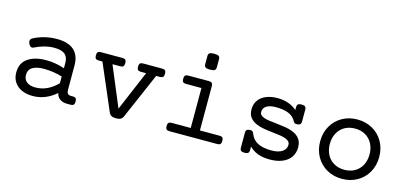

<svg xmlns="http://www.w3.org/2000/svg" viewBox="-61 -1067 3120 1478"><g transform="rotate(15 1499.0 -328.0)"><path d="M485.4 -299.3V-105Q485.4 -66.4 517.6 -66.4H534.7Q551.3 -66.4 558.3 -58.8Q565.4 -51.3 565.4 -33.2Q565.4 -15.1 558.3 -7.6Q551.3 0 534.7 0H503.4Q471.7 0 449 -15.9Q426.3 -31.7 419.4 -62.5Q379.4 -27.3 332.8 -8.3Q286.1 10.7 233.9 10.7Q184.6 10.7 146.7 -6.1Q108.9 -22.9 87.4 -55.2Q65.9 -87.4 65.9 -131.8Q65.9 -209 121.1 -245.8Q176.3 -282.7 263.7 -282.7Q341.3 -282.7 412.1 -257.8V-299.3Q412.1 -346.7 385.5 -368.9Q358.9 -391.1 299.8 -391.1Q263.2 -391.1 223.6 -380.9Q184.1 -370.6 148.4 -352.5Q140.1 -348.1 133.3 -348.1Q117.2 -348.1 106.4 -371.6Q101.1 -383.3 101.1 -391.1Q101.1 -408.2 119.1 -417.5Q160.2 -439 207.3 -450.4Q254.4 -461.9 301.8 -461.9Q393.6 -461.9 439.5 -420.9Q485.4 -379.9 485.4 -299.3ZM143.1 -133.3Q143.1 -97.7 167.7 -77.9Q192.4 -58.1 236.8 -58.1Q334 -58.1 412.1 -138.7V-191.9Q378.9 -202.6 340.8 -208.3Q302.7 -213.9 264.2 -213.9Q208 -213.9 175.5 -194.6Q143.1 -175.3 143.1 -133.3Z M1174.8 -418Q1174.8 -399.9 1167.7 -392.3Q1160.6 -384.8 1144 -384.8H1113.3L955.6 -21Q948.7 -4.4 935.3 3.2Q921.9 10.7 897.9 10.7Q874.5 10.7 861.6 3.2Q848.6 -4.4 841.3 -21L685.1 -384.8H654.8Q638.2 -384.8 631.1 -392.3Q624 -399.9 624 -418Q624 -436 631.1 -443.6Q638.2 -451.2 654.8 -451.2H827.6Q844.2 -451.2 851.3 -443.6Q858.4 -436 858.4 -418Q858.4 -399.9 851.3 -392.3Q844.2 -384.8 827.6 -384.8H765.1L898.4 -66.4L1033.2 -384.8H990.7Q974.1 -384.8 967 -392.3Q960 -399.9 960 -418Q960 -436 967 -443.6Q974.1 -451.2 990.7 -451.2H1144Q1160.6 -451.2 1167.7 -443.6Q1174.8 -436 1174.8 -418Z M1547.4 -418V-66.4H1704.1Q1720.7 -66.4 1727.8 -58.8Q1734.9 -51.3 1734.9 -33.2Q1734.9 -15.1 1727.8 -7.6Q1720.7 0 1704.1 0H1321.3Q1304.7 0 1297.6 -7.6Q1290.5 -15.1 1290.5 -33.2Q1290.5 -51.3 1297.6 -58.8Q1304.7 -66.4 1321.3 -66.4H1474.1V-384.8H1350.6Q1334 -384.8 1326.9 -392.3Q1319.8 -399.9 1319.8 -418Q1319.8 -436 1326.9 -443.6Q1334 -451.2 1350.6 -451.2H1516.6Q1533.2 -451.2 1540.3 -443.6Q1547.4 -436 1547.4 -418ZM1547.4 -633.8V-570.3Q1547.4 -552.7 1537.6 -545.7Q1527.8 -538.6 1501 -538.6Q1474.1 -538.6 1464.4 -545.7Q1454.6 -552.7 1454.6 -570.3V-633.8Q1454.6 -651.4 1464.4 -658.4Q1474.1 -665.5 1501 -665.5Q1527.8 -665.5 1537.6 -658.4Q1547.4 -651.4 1547.4 -633.8Z M2289.1 -430.2V-337.4Q2289.1 -320.3 2280.8 -313Q2272.5 -305.7 2252.4 -305.7Q2235.8 -305.7 2229 -318.4Q2208 -358.4 2168 -374.8Q2127.9 -391.1 2066.4 -391.1Q2019 -391.1 1992.4 -374.3Q1965.8 -357.4 1965.8 -327.1Q1965.8 -311.5 1975.8 -301.8Q1985.8 -292 2005.4 -285.6Q2021.5 -280.3 2042.7 -277.3Q2064 -274.4 2097.7 -271Q2145 -265.6 2174.1 -261Q2203.1 -256.3 2229 -247.1Q2268.1 -232.9 2289.8 -206.1Q2311.5 -179.2 2311.5 -135.3Q2311.5 -91.3 2289.3 -58.3Q2267.1 -25.4 2224.4 -7.3Q2181.6 10.7 2122.1 10.7Q2069.3 10.7 2029.3 -3.9Q1989.3 -18.6 1959.5 -48.3V-21Q1959.5 -3.9 1951.2 3.4Q1942.9 10.7 1922.9 10.7Q1902.8 10.7 1894.5 3.4Q1886.2 -3.9 1886.2 -21V-138.2Q1886.2 -155.3 1894.5 -162.6Q1902.8 -169.9 1922.9 -169.9Q1933.1 -169.9 1939 -165.3Q1944.8 -160.6 1949.2 -149.9Q1966.8 -103 2007.8 -81.5Q2048.8 -60.1 2117.2 -60.1Q2173.8 -60.1 2204.1 -80.6Q2234.4 -101.1 2234.4 -135.3Q2234.4 -151.9 2223.6 -162.6Q2212.9 -173.3 2192.9 -180.2Q2175.8 -185.5 2153.6 -189.2Q2131.3 -192.9 2097.2 -196.3Q2051.3 -201.2 2020.5 -206.5Q1989.7 -211.9 1963.9 -222.2Q1928.2 -236.3 1908.4 -261.5Q1888.7 -286.6 1888.7 -327.1Q1888.7 -369.6 1910.9 -400.1Q1933.1 -430.7 1972.4 -446.3Q2011.7 -461.9 2061.5 -461.9Q2108.9 -461.9 2148.2 -447.8Q2187.5 -433.6 2215.8 -408.2V-430.2Q2215.8 -447.3 2224.1 -454.6Q2232.4 -461.9 2252.4 -461.9Q2272.5 -461.9 2280.8 -454.6Q2289.1 -447.3 2289.1 -430.2Z M2933.6 -225.6Q2933.6 -157.7 2903.1 -103.8Q2872.6 -49.8 2818.8 -19.5Q2765.1 10.7 2698.2 10.7Q2631.3 10.7 2577.6 -19.5Q2523.9 -49.8 2493.4 -103.8Q2462.9 -157.7 2462.9 -225.6Q2462.9 -293.5 2493.4 -347.4Q2523.9 -401.4 2577.6 -431.6Q2631.3 -461.9 2698.2 -461.9Q2765.1 -461.9 2818.8 -431.6Q2872.6 -401.4 2903.1 -347.4Q2933.6 -293.5 2933.6 -225.6ZM2540 -225.6Q2540 -177.7 2559.6 -140.4Q2579.1 -103 2615 -82.3Q2650.9 -61.5 2698.2 -61.5Q2745.6 -61.5 2781.5 -82.3Q2817.4 -103 2836.9 -140.4Q2856.4 -177.7 2856.4 -225.6Q2856.4 -273.4 2836.9 -310.8Q2817.4 -348.1 2781.5 -368.9Q2745.6 -389.6 2698.2 -389.6Q2650.9 -389.6 2615 -368.9Q2579.1 -348.1 2559.6 -310.8Q2540 -273.4 2540 -225.6Z"/></g></svg>

Font: Courier Prime
Style: Regular
Weight: 400
Designer: Alan Dague-Greene, Quote-Unquote Apps
Foundry: Quote-Unquote Apps
Version: Version 3.018